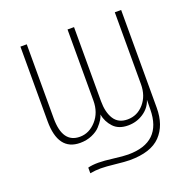

<svg xmlns="http://www.w3.org/2000/svg" viewBox="-158 -860 1241 1249"><g transform="rotate(-20 462.5 -235.0)"><path d="M114.3 -188.5V-704.1H158.2V-191.4Q158.2 -20.5 278.3 -20.5Q342.8 -20.5 391.6 -74.7Q440.4 -128.9 440.4 -211.9V-704.1H485.4V-191.4Q485.4 -114.3 515.1 -67.4Q544.9 -20.5 608.4 -20.5Q675.8 -20.5 721.7 -73.2Q767.6 -126 767.6 -206.1V-704.1H811.5V-27.3Q811.5 93.8 744.6 163.6Q677.7 233.4 531.2 233.4Q500 233.4 434.6 226.1Q369.1 218.8 334 218.8Q296.9 218.8 259.8 225.6V186.5Q289.1 178.7 332 178.7Q371.1 178.7 435.5 187Q500 195.3 534.2 195.3Q766.6 195.3 768.6 -31.2L769.5 -95.7H768.6Q752 -44.9 704.6 -13.7Q657.2 17.6 598.6 17.6Q533.2 17.6 497.6 -20.5Q461.9 -58.6 452.1 -111.3Q450.2 -98.6 438.5 -79.1Q426.8 -59.6 406.2 -37.1Q385.7 -14.6 348.6 1.5Q311.5 17.6 266.6 17.6Q114.3 17.6 114.3 -188.5Z"/></g></svg>

Font: Gothic A1 ExtraLight
Style: Regular
Weight: 275
Designer: HanYang I&C Co.,Ltd.
Foundry: HanYang I&C Co.,Ltd.
Version: Version 2.50